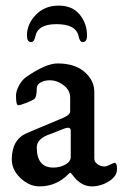

<svg xmlns="http://www.w3.org/2000/svg" viewBox="-20 -656 449 684"><path d="M260 -527Q251 -570 181 -570Q115 -570 106 -527Q102 -506 91 -506Q76 -506 76 -530Q76 -570 107.5 -603Q139 -636 189 -636Q238 -636 264 -604Q290 -572 290 -530Q290 -506 275 -506Q264 -506 260 -527ZM111 -131Q111 -59 170 -59Q193 -59 212.5 -69.5Q232 -80 232 -97V-191Q232 -206 209 -198L161 -179Q111 -163 111 -131ZM185 -430Q246 -430 281 -400Q316 -370 316 -328V-91Q316 -79 327.5 -71Q339 -63 352 -63Q360 -63 372.5 -69.5Q385 -76 388 -76Q397 -76 397 -54Q397 -28 368 -10Q339 8 307 8Q268 8 238 -33Q233 -40 230.5 -40.5Q228 -41 223 -35Q180 8 121 8Q84 8 53 -21.5Q22 -51 22 -88Q22 -159 76 -182L207 -237Q230 -247 230 -260V-309Q230 -334 207 -352Q184 -370 157 -370Q139 -370 125 -362.5Q111 -355 111 -341Q111 -309 101 -302Q95 -298 73.5 -289.5Q52 -281 45 -281Q37 -281 37 -315Q37 -332 48 -352Q59 -372 75 -383Q144 -430 185 -430Z"/></svg>

Font: EB Garamond 08
Style: Regular
Weight: 400
Version: Version 0.016 ; ttfautohint (v1.5)